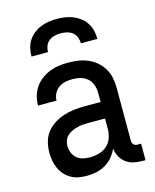

<svg xmlns="http://www.w3.org/2000/svg" viewBox="-113 -816 726 901"><g transform="rotate(-15 250.0 -366.0)"><path d="M197 8Q177 8 157.5 4.5Q138 1 121 -8.5Q104 -18 90.5 -33Q77 -48 69 -66Q61 -84 57.5 -103.5Q54 -123 54 -142Q54 -168 60.5 -193.5Q67 -219 83 -239.5Q99 -260 121 -274Q143 -288 167.5 -296Q192 -304 217.5 -307Q243 -310 269 -310H348V-355Q348 -375 341.5 -393.5Q335 -412 320.5 -425Q306 -438 287 -443Q268 -448 249 -448Q231 -448 213.5 -444.5Q196 -441 181.5 -431Q167 -421 158.5 -404.5Q150 -388 150 -370H60V-371Q60 -394 66.5 -416.5Q73 -439 86 -458Q99 -477 118 -491Q137 -505 158.5 -513.5Q180 -522 202.5 -525Q225 -528 249 -528Q273 -528 297 -524.5Q321 -521 343.5 -511.5Q366 -502 384.5 -486Q403 -470 415.5 -449Q428 -428 433 -404Q438 -380 438 -355V-99Q438 -93 439.5 -88Q441 -83 445 -79Q449 -75 454 -73.5Q459 -72 465 -72H481V8H465Q444 8 423.5 3.5Q403 -1 386.5 -13.5Q370 -26 360 -45Q350 -64 348 -84Q339 -63 323.5 -44.5Q308 -26 287.5 -14Q267 -2 244 3Q221 8 197 8ZM233 -72Q255 -72 277 -78Q299 -84 316 -99Q333 -114 340.5 -136Q348 -158 348 -180V-230H269Q255 -230 241 -229Q227 -228 213.5 -224.5Q200 -221 187.5 -215.5Q175 -210 164.5 -200.5Q154 -191 149 -178Q144 -165 144 -151Q144 -134 150.5 -118Q157 -102 169.5 -91Q182 -80 199 -76Q216 -72 233 -72ZM90 -600Q90 -620 94.5 -640Q99 -660 110 -677Q121 -694 137 -706.5Q153 -719 171.5 -726.5Q190 -734 210 -737Q230 -740 250 -740Q270 -740 290 -737Q310 -734 328.5 -726.5Q347 -719 363 -706.5Q379 -694 390 -677Q401 -660 405.5 -640Q410 -620 410 -600H330Q330 -615 324.5 -629.5Q319 -644 307 -653.5Q295 -663 280 -666.5Q265 -670 250 -670Q235 -670 220 -666.5Q205 -663 193 -653.5Q181 -644 175.5 -629.5Q170 -615 170 -600Z"/></g></svg>

Font: Iosevka SS18 Medium
Style: Regular
Weight: 500
Monospace: yes
Designer: Belleve Invis
Foundry: Belleve Invis
Version: Version 25.1.1; ttfautohint (v1.8.4)